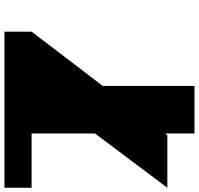

<svg xmlns="http://www.w3.org/2000/svg" viewBox="-36 -880 915 884"><g transform="rotate(-90 422.0 -437.5)"><path d="M718.8 -875V-750H468.8V0H250V-750H0V-875ZM718.8 -750 242.2 -125H0L468.8 -750Z"/></g></svg>

Font: CraftyPE
Style: Regular
Weight: 400
Designer: Erek Butcher
Foundry: Haunted Coop
Version: Version 0.018;April 4, 2024;FontCreator 15.0.0.2962 64-bit